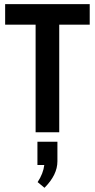

<svg xmlns="http://www.w3.org/2000/svg" viewBox="-20 -640 459 929"><path d="M266.6 0V-520.5H414.1V-620.1H4.9V-520.5H152.3V0ZM161.1 158.2H194.3Q189.5 199.2 162.1 241.2L195.3 268.6Q257.8 206.1 257.8 140.6V45.9H161.1Z"/></svg>

Font: Gemunu Libre
Style: Bold
Weight: 700
Designer: Pushpananda Ekanayake, Sol Matas, Kosala Senevirathne
Foundry: Mooniak
Version: Version 1.001